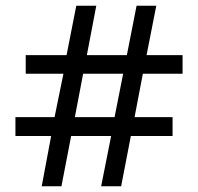

<svg xmlns="http://www.w3.org/2000/svg" viewBox="-20 -652 693 672"><path d="M159 -176H34V-242H171L202 -394H70V-459H213L247 -632H317L284 -459H424L458 -632H527L493 -459H619V-394H480L451 -242H584V-176H438L404 0H334L369 -176H229L195 0H126ZM381 -242 411 -394H271L242 -242Z"/></svg>

Font: lmalayalam25
Style: Book
Weight: 400
Designer: Jelle Bosma - Monotype Design Team
Foundry: Monotype Imaging Inc.
Version: Version 2.003